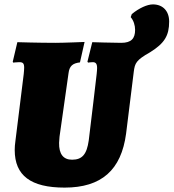

<svg xmlns="http://www.w3.org/2000/svg" viewBox="-20 -842 790 874"><path d="M676 -822C650 -822 613 -805 580 -778L575 -764C588 -749 595 -727 595 -706C595 -667 578 -647 532 -647C497 -647 400 -650 400 -650L378 -561L381 -557C381 -557 393 -559 402 -559C416 -559 422 -552 422 -532C422 -525 421 -516 420 -505C420 -505 392 -265 384 -203C375 -139 354 -115 308 -115C268 -115 248 -141 249 -192C249 -198 250 -211 251 -220L292 -509C296 -541 310 -554 344 -558L365 -651C365 -651 271 -647 233 -647C155 -647 59 -650 59 -650L38 -561L40 -557C40 -557 58 -559 68 -559C84 -559 90 -554 90 -534C90 -526 89 -517 88 -505L50 -199C48 -185 47 -172 47 -159C47 -43 120 12 274 12C442 12 532 -68 554 -234L589 -516C594 -554 599 -568 663 -604C729 -645 750 -680 750 -744C750 -791 722 -822 676 -822Z"/></svg>

Font: Alegreya SC Black
Style: Italic
Weight: 900
Italic angle: -7°
Designer: Juan Pablo del Peral
Foundry: Huerta Tipografica
Version: Version 2.007;PS 002.007;hotconv 1.0.88;makeotf.lib2.5.64775